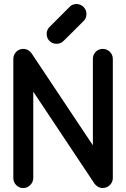

<svg xmlns="http://www.w3.org/2000/svg" viewBox="-20 -958 643 978"><path d="M149.4 -271V-491.2L461.4 -22.5C470.7 -10.3 484.9 0 502.9 -0.5C535.2 -0.5 554.7 -26.4 554.7 -50.8V-658.2C554.7 -687.5 530.3 -709 503.9 -709C475.1 -709 453.1 -687 453.1 -658.2V-217.8L141.1 -686C131.3 -700.2 115.2 -709 98.1 -709C69.8 -709 47.9 -685.5 47.9 -658.2V-50.8C47.9 -23.4 70.3 0 98.1 0C126.5 0 149.4 -24.4 149.4 -50.8ZM355 -800.3 405.8 -851.1C415.5 -859.9 420.4 -872.1 420.4 -887.2C420.4 -914.6 397.5 -937.5 370.1 -937.5C355 -937.5 343.3 -932.6 334 -922.4L232.9 -821.3C222.7 -811.5 217.8 -799.3 217.8 -785.2C217.8 -756.3 239.3 -734.9 268.1 -734.9C282.2 -734.9 294.4 -739.7 304.2 -750Z"/></svg>

Font: LOB TGL 0-17
Style: Regular
Weight: 400
Designer: Peter Wiegel + adaptations and expanded glyphset by Studio LOB
Foundry: Peter Wiegel + adaptations and expanded glyphset by Studio LOB
Version: Version 1.003;Glyphs 3.1.2 (3151)